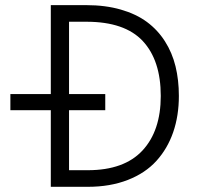

<svg xmlns="http://www.w3.org/2000/svg" viewBox="-20 -720 761 740"><path d="M175.8 -700.2H313Q386.2 -700.2 445.6 -683.1Q504.9 -666 546.4 -635.3Q587.9 -604.5 615.7 -560.8Q643.6 -517.1 656.5 -464.4Q669.4 -411.6 669.4 -350.1Q669.4 -273.9 647.5 -210.4Q625.5 -147 582.8 -99.9Q540 -52.7 472.4 -26.4Q404.8 0 318.4 0H175.8V-295.4H20V-357.4H175.8ZM246.1 -64H318.4Q458.5 -64 529.1 -139.9Q599.6 -215.8 599.6 -350.1Q599.6 -487.3 530.3 -561.8Q460.9 -636.2 313 -636.2H246.1V-357.4H385.7V-295.4H246.1Z"/></svg>

Font: LilGrotesk
Style: Regular
Weight: 400
Designer: BSozoo
Foundry: BSozoo
Version: Version 1.004;PS 001.004;hotconv 1.0.70;makeotf.lib2.5.58329